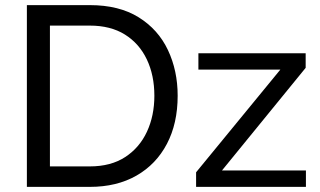

<svg xmlns="http://www.w3.org/2000/svg" viewBox="-20 -730 1249 750"><path d="M85 0V-710H331Q445 -710 521.5 -662.5Q598 -615 636 -534.5Q674 -454 674 -356Q674 -248 632 -168Q590 -88 513 -44Q436 0 331 0ZM331 -630H175V-80H331Q413 -80 469 -116.5Q525 -153 554 -215.5Q583 -278 583 -356Q583 -436 553.5 -498Q524 -560 468 -595Q412 -630 331 -630ZM746 -57 1075 -458H755V-522H1174V-465L847 -64H1175V0H746Z"/></svg>

Font: YasnoRaleway Medium
Style: Regular
Weight: 500
Designer: Matt McInerney, Pablo Impallari, Rodrigo Fuenzalida
Foundry: Matt McInerney, Pablo Impallari, Rodrigo Fuenzalida
Version: Version 4.026